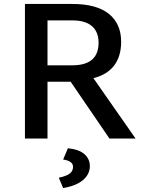

<svg xmlns="http://www.w3.org/2000/svg" viewBox="-20 -700 736 970"><path d="M106 0ZM337 -287H220V0H106V-680H345Q468 -680 530 -630Q592 -580 592 -489Q592 -416 557 -369.5Q522 -323 452 -305L665 0H533ZM220 -370H345Q478 -370 478 -484Q478 -539 444.5 -568Q411 -597 345 -597H220ZM277 198Q318 189 333.5 176Q349 163 349 143Q349 113 299 106L323 49Q381 55 407.5 79.5Q434 104 434 139Q434 180 399.5 209.5Q365 239 299 250Z"/></svg>

Font: Martel Sans SemiBold
Style: Regular
Weight: 600
Designer: Dan Reynolds and Mathieu Réguer
Foundry: Dan Reynolds and Mathieu Réguer
Version: Version 1.002; ttfautohint (v1.1) -l 5 -r 5 -G 72 -x 0 -D la